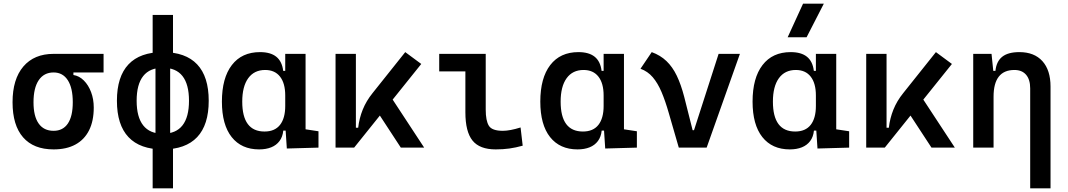

<svg xmlns="http://www.w3.org/2000/svg" viewBox="-20 -815 5899 1060"><path d="M275.9 9.8Q165.5 9.8 107.4 -56.9Q49.3 -123.5 49.3 -250.5Q49.3 -377.9 108.9 -447.8Q168.5 -517.6 275.9 -517.6L385.3 -486.8V-400.9Q417.5 -396 442.9 -370.6Q468.3 -345.2 482.9 -306.4Q497.6 -267.6 497.6 -221.2Q497.6 -147 471.7 -95.5Q445.8 -43.9 396.5 -17.1Q347.2 9.8 275.9 9.8ZM275.9 -92.8Q327.6 -92.8 354.7 -133.1Q381.8 -173.3 381.8 -250.5Q381.8 -329.6 354.2 -372.3Q326.7 -415 275.9 -415Q222.7 -415 193.8 -372.3Q165 -329.6 165 -250.5Q165 -173.3 193.4 -133.1Q221.7 -92.8 275.9 -92.8ZM275.9 -415V-517.6H551.8V-415Z M878.9 9.8Q753.4 9.8 689.5 -57.9Q625.5 -125.5 625.5 -258.8Q625.5 -392.1 689.5 -459.7Q753.4 -527.3 878.9 -527.3Q1004.4 -527.3 1068.4 -459.7Q1132.3 -392.1 1132.3 -258.8Q1132.3 -125.5 1068.4 -57.9Q1004.4 9.8 878.9 9.8ZM822.8 224.6V-61H935.1V224.6ZM878.9 -76.7Q951.2 -76.7 987.3 -122.6Q1023.4 -168.5 1023.4 -258.8Q1023.4 -349.6 987.3 -395.3Q951.2 -440.9 878.9 -440.9Q807.1 -440.9 770.8 -395.3Q734.4 -349.6 734.4 -258.8Q734.4 -168.5 770.8 -122.6Q807.1 -76.7 878.9 -76.7ZM838.4 -49.8V-475.1H919.4V-49.8ZM822.8 -446.8V-732.4H935.1V-446.8Z M1410.6 9.8Q1313 9.8 1259 -58.3Q1205.1 -126.5 1205.1 -253.9Q1205.1 -384.3 1260 -455.8Q1314.9 -527.3 1415.5 -527.3Q1473.6 -527.3 1505.4 -501.7Q1537.1 -476.1 1543.5 -423.8H1585L1554.7 -287.6Q1554.7 -355.5 1525.9 -392.1Q1497.1 -428.7 1443.8 -428.7Q1383.3 -428.7 1350.3 -383.1Q1317.4 -337.4 1317.4 -253.9Q1317.4 -88.9 1440.4 -88.9Q1497.1 -88.9 1525.9 -125.5Q1554.7 -162.1 1554.7 -230V-256.3L1589.8 -93.8H1543.9Q1540.5 -59.6 1523.2 -36.4Q1505.9 -13.2 1477.3 -1.7Q1448.7 9.8 1410.6 9.8ZM1563.5 4.9 1554.7 -128.9V-243.7L1667 -223.1V-101.1L1738.3 -90.3V0ZM1554.7 -166V-517.6H1667V-186.5Z M1935.1 0 1916.5 -109.9H1957.5Q1963.4 -162.1 1982.7 -210Q2002 -257.8 2037.1 -301.3L2217.3 -527.3L2305.7 -461.9ZM1832.5 0V-517.6H1944.8V-52.2L1935.1 0ZM2192.9 0 2043.5 -228.5 2127 -296.9 2321.8 0Z M2716.8 9.8Q2627.9 9.8 2588.6 -39.1Q2549.3 -87.9 2549.3 -195.3V-517.6H2661.6V-210Q2661.6 -148.4 2679 -120.6Q2696.3 -92.8 2755.9 -92.8Q2794.9 -92.8 2854 -111.3L2865.7 -10.7Q2827.6 0 2792.2 4.9Q2756.8 9.8 2716.8 9.8ZM2404.8 -420.9V-517.6H2562.5V-420.9Z M3168.5 9.8Q3070.8 9.8 3016.8 -58.3Q2962.9 -126.5 2962.9 -253.9Q2962.9 -384.3 3017.8 -455.8Q3072.8 -527.3 3173.3 -527.3Q3231.4 -527.3 3263.2 -501.7Q3294.9 -476.1 3301.3 -423.8H3342.8L3312.5 -287.6Q3312.5 -355.5 3283.7 -392.1Q3254.9 -428.7 3201.7 -428.7Q3141.1 -428.7 3108.2 -383.1Q3075.2 -337.4 3075.2 -253.9Q3075.2 -88.9 3198.2 -88.9Q3254.9 -88.9 3283.7 -125.5Q3312.5 -162.1 3312.5 -230V-256.3L3347.7 -93.8H3301.8Q3298.3 -59.6 3281 -36.4Q3263.7 -13.2 3235.1 -1.7Q3206.5 9.8 3168.5 9.8ZM3321.3 4.9 3312.5 -128.9V-243.7L3424.8 -223.1V-101.1L3496.1 -90.3V0ZM3312.5 -166V-517.6H3424.8V-186.5Z M3727.5 0 3800.8 -96.2H3811.5L3947.3 -517.6H4064.9L3881.3 0ZM3727.5 0 3672.4 -190.4Q3653.3 -257.3 3632.3 -306.9Q3611.3 -356.4 3583.7 -388.7Q3556.2 -420.9 3516.1 -435.5L3578.1 -527.3Q3626 -509.8 3659.4 -477.8Q3692.9 -445.8 3716.3 -397.2Q3739.7 -348.6 3757.3 -280.8L3818.4 -38.6Z M4340.3 9.8Q4242.7 9.8 4188.7 -58.3Q4134.8 -126.5 4134.8 -253.9Q4134.8 -384.3 4189.7 -455.8Q4244.6 -527.3 4345.2 -527.3Q4403.3 -527.3 4435.1 -501.7Q4466.8 -476.1 4473.1 -423.8H4514.6L4484.4 -287.6Q4484.4 -355.5 4455.6 -392.1Q4426.8 -428.7 4373.5 -428.7Q4313 -428.7 4280 -383.1Q4247.1 -337.4 4247.1 -253.9Q4247.1 -88.9 4370.1 -88.9Q4426.8 -88.9 4455.6 -125.5Q4484.4 -162.1 4484.4 -230V-256.3L4519.5 -93.8H4473.6Q4470.2 -59.6 4452.9 -36.4Q4435.5 -13.2 4407 -1.7Q4378.4 9.8 4340.3 9.8ZM4493.2 4.9 4484.4 -128.9V-243.7L4596.7 -223.1V-101.1L4668 -90.3V0ZM4484.4 -166V-517.6H4596.7V-186.5ZM4328.6 -609.4 4413.6 -794.9H4528.3L4433.1 -609.4Z M4864.7 0 4846.2 -109.9H4887.2Q4893.1 -162.1 4912.4 -210Q4931.6 -257.8 4966.8 -301.3L5147 -527.3L5235.4 -461.9ZM4762.2 0V-517.6H4874.5V-52.2L4864.7 0ZM5122.6 0 4973.1 -228.5 5056.6 -296.9 5251.5 0Z M5667.5 224.6V-327.1Q5667.5 -376 5644.8 -402.3Q5622.1 -428.7 5580.6 -428.7Q5465.3 -428.7 5465.3 -281.2L5435.1 -423.8H5475.6Q5481 -476.1 5513.2 -501.7Q5545.4 -527.3 5607.9 -527.3Q5689.9 -527.3 5734.9 -477.5Q5779.8 -427.7 5779.8 -336.9V224.6ZM5353 0V-517.6H5454.1L5465.3 -408.2V0Z"/></svg>

Font: Cascadia Code Medium
Style: Regular
Weight: 500
Monospace: yes
Designer: Aaron Bell
Foundry: Saja Typeworks
Version: Version 2407.024